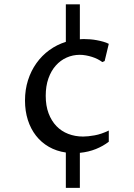

<svg xmlns="http://www.w3.org/2000/svg" viewBox="-20 -805 630 904"><path d="M290 -86.9Q245.6 -93.3 210 -113.8Q174.3 -134.3 149.4 -166.3Q124.5 -198.2 111.1 -240.2Q97.7 -282.2 97.7 -331.5Q97.7 -382.8 111.8 -427.2Q126 -471.7 151.6 -507.6Q177.2 -543.5 212.4 -569.1Q247.6 -594.7 290 -607.9V-784.7H356V-620.1Q360.8 -620.6 365.5 -620.8Q370.1 -621.1 375 -621.1Q388.7 -621.1 404.5 -619.9Q420.4 -618.7 436 -615.7Q451.7 -612.8 466.3 -608.6Q481 -604.5 492.2 -598.6L472.7 -517.6L461.9 -512.7Q452.1 -520 439.7 -526.4Q427.2 -532.7 413.3 -537.1Q399.4 -541.5 384.5 -544.2Q369.6 -546.9 355.5 -546.9Q322.8 -546.9 293.7 -533.9Q264.6 -521 242.7 -496.3Q220.7 -471.7 208 -435.8Q195.3 -399.9 195.3 -354Q195.3 -307.1 208.7 -271.5Q222.2 -235.8 245.6 -211.4Q269 -187 301.3 -174.6Q333.5 -162.1 371.1 -162.1Q393.6 -162.1 425.3 -167.7Q457 -173.3 492.2 -190.4V-137.7Q465.8 -117.2 431.4 -103.3Q397 -89.4 356 -85.4V79.6H290Z"/></svg>

Font: Proza Libre
Style: Regular
Weight: 400
Designer: Jasper de Waard
Foundry: Jasper de Waard
Version: Version 1.001; ttfautohint (v1.4.1.8-43bc)